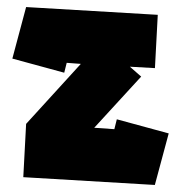

<svg xmlns="http://www.w3.org/2000/svg" viewBox="-20 -520 513 544"><path d="M162 -314 15 -354 54 -500 427 -478 419 -327 348 -331 380 -303 247 -158 304 -154 311 -182 458 -142 419 3V4H418L46 -18L54 -169L209 -339L169 -342Z"/></svg>

Font: Blaka Ink
Style: Regular
Weight: 400
Designer: Mohamed Gaber
Foundry: Kief Type Foundry
Version: Version 1.003; ttfautohint (v1.8.4.7-5d5b)